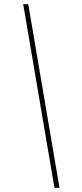

<svg xmlns="http://www.w3.org/2000/svg" viewBox="-20 -730 390 910"><path d="M238 160 90 -710H114L262 160Z"/></svg>

Font: Source Sans 3 VF
Style: Italic
Weight: 200
Italic angle: -11°
Designer: Paul D. Hunt
Foundry: Adobe Systems Incorporated
Version: Version 3.042;hotconv 1.0.118;makeotfexe 2.5.65603